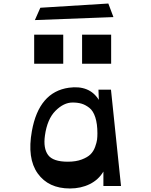

<svg xmlns="http://www.w3.org/2000/svg" viewBox="-20 -1056 860 1090"><path d="M209 -1012 595 -1036 624 -959 178 -942ZM174 -694V-859H339V-694ZM446 -694V-859H611V-694ZM377 14Q255 14 194 -71.5Q133 -157 161 -312Q201 -534 371 -558Q488 -574 541 -489L539 -547H610L667 0H567V-82Q539 -35 489 -10.5Q439 14 377 14ZM365 -138Q411 -138 444 -150.5Q477 -163 494 -180Q511 -197 520 -222Q529 -247 531 -263Q533 -279 533 -299Q533 -353 521 -390Q509 -427 487 -444Q465 -461 443 -467.5Q421 -474 392 -474Q342 -474 295 -427Q248 -380 235 -286Q225 -214 253 -176Q281 -138 365 -138Z"/></svg>

Font: OpenDyslexic
Style: Regular
Weight: 400
Designer: Abbie Gonzalez
Version: Version 0.920;hotconv 1.0.109;makeotfexe 2.5.65596